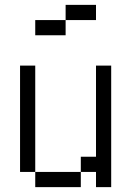

<svg xmlns="http://www.w3.org/2000/svg" viewBox="-20 -770 540 790"><path d="M375 -687.5V-750H250V-687.5H125V-625H250V-687.5ZM125 -62.5V0H312.5V-62.5ZM125 -62.5V-500H62.5V-62.5ZM375 -62.5V0H437.5Q437.5 0 437.5 -500H375Q375 -500 375 -125H312.5V-62.5Z"/></svg>

Font: Unifont
Style: Regular
Weight: 500
Version: Version 13.0.05